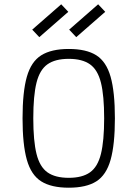

<svg xmlns="http://www.w3.org/2000/svg" viewBox="-20 -860 640 894"><path d="M300 14Q219 14 172 -15.5Q125 -45 105 -116Q85 -187 85 -309Q85 -432 105 -502.5Q125 -573 172 -602.5Q219 -632 300 -632Q382 -632 428.5 -602.5Q475 -573 495 -502.5Q515 -432 515 -309Q515 -187 495 -116Q475 -45 428.5 -15.5Q382 14 300 14ZM300 -32Q363 -32 399 -57.5Q435 -83 450 -143.5Q465 -204 465 -309Q465 -415 450 -475Q435 -535 399 -560.5Q363 -586 300 -586Q237 -586 201 -560.5Q165 -535 150 -475Q135 -415 135 -309Q135 -204 150 -143.5Q165 -83 201 -57.5Q237 -32 300 -32ZM335 -687 302 -722 437 -840 470 -805ZM163 -687 130 -722 265 -840 298 -805Z"/></svg>

Font: Victor Mono Thin
Style: Regular
Weight: 100
Monospace: yes
Designer: Rune Bjørnerås
Version: Version 1.561;gftools[0.9.30]